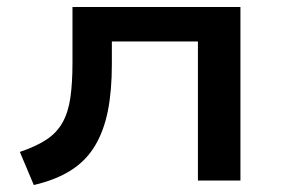

<svg xmlns="http://www.w3.org/2000/svg" viewBox="-20 -518 822 551"><path d="M77 13 37 -82Q84 -98 113.5 -117.5Q143 -137 159.5 -166.5Q176 -196 182 -238Q188 -280 188 -337V-498H670V0H548V-399H301V-333Q301 -257 289.5 -199.5Q278 -142 252.5 -99.5Q227 -57 184 -29.5Q141 -2 77 13Z"/></svg>

Font: Nunito Sans 7pt Expanded SemiBold
Style: Regular
Weight: 600
Width: 7
Designer: Vernon Adams
Foundry: Vernon Adams
Version: Version 3.101;gftools[0.9.27]